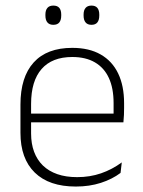

<svg xmlns="http://www.w3.org/2000/svg" viewBox="-20 -674 523 704"><path d="M258 10Q160 10 107.5 -41.2Q55 -92.5 55 -187V-290.5Q55 -391.5 103.5 -445Q152 -498.5 245 -498.5Q307 -498.5 349.2 -474.2Q391.5 -450 413.2 -404.8Q435 -359.5 435 -295.5V-278Q435 -265.5 434.5 -252.8Q434 -240 432.5 -225.5H396Q396.5 -245.5 396.5 -263.2Q396.5 -281 396.5 -296Q396.5 -350.5 379.2 -388Q362 -425.5 328.2 -445.2Q294.5 -465 245 -465Q171 -465 132.5 -421Q94 -377 94 -293V-245V-239V-184.5Q94 -147 105 -117.5Q116 -88 137.2 -67.2Q158.5 -46.5 190 -35.5Q221.5 -24.5 263 -24.5Q310 -24.5 350.5 -38.5Q391 -52.5 426.5 -78.5L422 -40Q391.5 -17 349.8 -3.5Q308 10 258 10ZM75 -225.5V-257.5H422.5V-225.5ZM175.5 -583Q161 -583 153.8 -591.8Q146.5 -600.5 146.5 -617V-620.5Q146.5 -636.5 153.8 -645Q161 -653.5 175.5 -653.5Q190.5 -653.5 197.5 -645Q204.5 -636.5 204.5 -620.5V-617Q204.5 -600.5 197.5 -591.8Q190.5 -583 175.5 -583ZM315.5 -583Q301 -583 293.8 -591.8Q286.5 -600.5 286.5 -617V-620.5Q286.5 -636.5 293.8 -645Q301 -653.5 315.5 -653.5Q330 -653.5 337 -645Q344 -636.5 344 -620.5V-617Q344 -600.5 337 -591.8Q330 -583 315.5 -583Z"/></svg>

Font: Anek Gujarati Medium ExtraLight
Style: Regular
Weight: 250
Version: Version 1.003